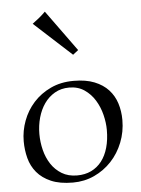

<svg xmlns="http://www.w3.org/2000/svg" viewBox="-54 -797 623 849"><g transform="rotate(-5 257.5 -372.0)"><path d="M254.9 -410.2Q218.8 -410.2 190.9 -394Q163.1 -377.9 144.3 -351.1Q125.5 -324.2 115.7 -289.3Q106 -254.4 106 -216.8Q106 -181.2 114.7 -146Q123.5 -110.8 141.8 -82.8Q160.2 -54.7 188.7 -37.4Q217.3 -20 256.8 -20Q292 -20 319.3 -33.2Q346.7 -46.4 365.7 -70.8Q384.8 -95.2 394.8 -130.4Q404.8 -165.5 404.8 -209Q404.8 -241.2 396 -276.6Q387.2 -312 368.9 -341.8Q350.6 -371.6 322.3 -390.9Q293.9 -410.2 254.9 -410.2ZM34.2 -190.9Q34.2 -237.3 50.8 -281.7Q67.4 -326.2 98.6 -360.8Q129.9 -395.5 174.8 -416.7Q219.7 -438 276.9 -438Q331.1 -438 369.1 -422.9Q407.2 -407.7 431.2 -381.6Q455.1 -355.5 466.1 -320.8Q477.1 -286.1 477.1 -247.1Q477.1 -194.3 458.5 -147.5Q439.9 -100.6 407.2 -65.7Q374.5 -30.8 330.6 -10.5Q286.6 9.8 235.8 9.8Q177.2 9.8 138.4 -7.1Q99.6 -23.9 76.4 -51.8Q53.2 -79.6 43.7 -115.7Q34.2 -151.9 34.2 -190.9ZM285.2 -553.2 119.1 -705.1Q135.7 -717.3 150.1 -729.2Q164.6 -741.2 177.2 -753.9L309.1 -571.8Z"/></g></svg>

Font: Simonetta
Style: Regular
Weight: 400
Designer: Gayaneh Bagdasaryan
Foundry: BrownFox
Version: Version 1.001